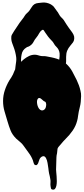

<svg xmlns="http://www.w3.org/2000/svg" viewBox="-20 -1149 687 1565"><path d="M57 -495Q65 -507 72.5 -518.5Q80 -530 86 -543Q92 -557 97 -569.5Q102 -582 111 -595Q124 -613 140 -632Q156 -651 175.5 -666.5Q195 -682 217 -692.5Q239 -703 263 -703Q275 -703 285.5 -700Q296 -697 307 -694Q320 -691 332 -691.5Q344 -692 356 -690Q377 -686 399.5 -681.5Q422 -677 443.5 -670Q465 -663 484.5 -653Q504 -643 521 -628Q550 -601 569 -566.5Q588 -532 605 -497Q615 -476 623 -454Q631 -432 636 -409Q642 -386 641 -364Q640 -342 638 -318Q636 -297 631 -278Q626 -259 622 -239Q618 -221 616 -202Q614 -183 609 -165Q598 -122 572.5 -85Q547 -48 515 -17Q510 -12 505.5 -7Q501 -2 496 3Q490 10 484.5 16.5Q479 23 473 30L459 46Q452 54 449 63Q447 72 447 81.5Q447 91 445 100Q443 109 441.5 117Q440 125 440 133Q440 159 438.5 183Q437 207 437 233Q437 239 438.5 254.5Q440 270 441.5 289Q443 308 443 328.5Q443 349 439.5 365Q436 381 428.5 390Q421 399 407 396Q397 394 395 385Q393 376 392 368Q390 354 391.5 339.5Q393 325 390 311Q388 299 385.5 287Q383 275 380 264Q377 253 376.5 242.5Q376 232 374 221Q371 201 367.5 179Q364 157 355 140Q344 120 328 125Q312 130 303 147Q300 152 297.5 162Q295 172 291 181Q287 190 280.5 195Q274 200 264 195Q258 192 254 178.5Q250 165 248 158Q236 126 214.5 97.5Q193 69 173 40Q161 22 144 8.5Q127 -5 112 -19Q80 -51 66.5 -85Q53 -119 41 -160Q29 -201 17 -241Q5 -281 5 -326Q5 -371 19.5 -414Q34 -457 57 -495ZM287 -342Q282 -334 281.5 -322.5Q281 -311 283.5 -298.5Q286 -286 291 -275.5Q296 -265 302 -259Q310 -251 318 -249.5Q326 -248 333.5 -251Q341 -254 346.5 -261Q352 -268 354 -277Q356 -284 356.5 -292.5Q357 -301 355 -308Q352 -319 348.5 -319.5Q345 -320 337 -325Q332 -328 326 -334.5Q320 -341 313 -345.5Q306 -350 299.5 -350.5Q293 -351 287 -342ZM72 -832Q70 -853 77 -866Q84 -879 95 -896Q106 -913 117 -929Q128 -945 139 -962Q150 -978 161 -991Q172 -1004 182 -1021Q190 -1034 201 -1043Q212 -1052 220 -1063Q230 -1076 238.5 -1091Q247 -1106 261 -1115Q274 -1123 292.5 -1124.5Q311 -1126 325 -1128Q342 -1130 360.5 -1126Q379 -1122 395 -1113Q414 -1102 423.5 -1087Q433 -1072 446 -1056Q453 -1048 457.5 -1038.5Q462 -1029 468 -1021Q475 -1011 484 -1003Q493 -995 500 -985L510 -969L520 -953Q530 -938 540 -923.5Q550 -909 561 -895Q572 -881 579.5 -865.5Q587 -850 585 -832Q583 -814 574.5 -803Q566 -792 555 -779Q536 -757 527.5 -735.5Q519 -714 519 -685V-648Q519 -628 511 -611Q505 -599 498 -596Q491 -593 484 -596Q477 -599 471 -607Q465 -615 463 -625Q461 -635 461.5 -646Q462 -657 463.5 -668Q465 -679 466 -690.5Q467 -702 466 -713Q463 -745 439 -768Q427 -779 419.5 -793.5Q412 -808 400 -819Q385 -834 372.5 -850Q360 -866 349 -883Q343 -893 337 -901.5Q331 -910 321 -903Q307 -893 298 -875.5Q289 -858 278 -845Q262 -826 253 -807.5Q244 -789 223 -775Q216 -770 208.5 -768Q201 -766 194 -761Q162 -741 156 -704Q152 -685 151.5 -666Q151 -647 153 -628Q155 -608 158 -588.5Q161 -569 157 -549Q154 -536 146.5 -530.5Q139 -525 130.5 -525.5Q122 -526 114.5 -533Q107 -540 105 -551Q102 -567 103.5 -583.5Q105 -600 107.5 -616.5Q110 -633 112 -649.5Q114 -666 112 -683Q106 -727 91 -766Q85 -783 79 -798.5Q73 -814 72 -832Z"/></svg>

Font: Double Feature
Style: Regular
Weight: 400
Designer: David Shetterly
Foundry: David Shetterly
Version: Version 2.100 1997 initial release